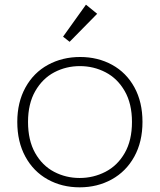

<svg xmlns="http://www.w3.org/2000/svg" viewBox="-20 -794 685 822"><path d="M321 8Q245 8 184 -26Q123 -60 88.5 -123.5Q54 -187 54 -272Q54 -356 89 -419.5Q124 -483 185.5 -516.5Q247 -550 323 -550Q399 -550 460 -516.5Q521 -483 555.5 -420Q590 -357 590 -272Q590 -187 555 -123.5Q520 -60 458.5 -26Q397 8 321 8ZM321 -32Q380 -32 431.5 -58.5Q483 -85 514 -139Q545 -193 545 -272Q545 -350 514 -404Q483 -458 432 -484.5Q381 -511 322 -511Q263 -511 212.5 -484.5Q162 -458 131 -404Q100 -350 100 -272Q100 -193 130.5 -139Q161 -85 211.5 -58.5Q262 -32 321 -32ZM250 -637 348 -774 396 -735 278 -615Z"/></svg>

Font: Fz Poppins ExtLt
Style: Regular
Weight: 200
Designer: Ninad Kale (Devanagari), Jonny Pinhorn (Latin)
Foundry: Indian Type Foundry
Version: Vit hóa bi Vntype.Com & FontZin.Com